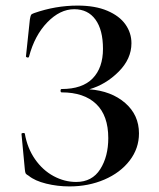

<svg xmlns="http://www.w3.org/2000/svg" viewBox="-20 -656 569 688"><path d="M478 -178Q478 -124 444.5 -80.5Q411 -37 354 -12.5Q297 12 229 12Q186 12 145.5 2Q105 -8 83 -26Q74 -31 72 -34.5Q70 -38 69 -49L57 -176Q57 -179 62.5 -179.5Q68 -180 69 -177Q78 -125 105.5 -85.5Q133 -46 172 -25Q211 -4 253 -4Q310 -4 339 -49.5Q368 -95 368 -161Q368 -242 324.5 -283.5Q281 -325 201 -325Q197 -325 197 -331Q197 -337 201 -337Q275 -337 312 -375Q349 -413 349 -481Q349 -549 322 -586Q295 -623 246 -623Q195 -623 149.5 -576Q104 -529 84 -453Q83 -449 78 -450Q73 -451 73 -454L87 -586Q89 -598 91 -602Q93 -606 102 -609Q179 -636 258 -636Q321 -636 364.5 -617.5Q408 -599 429.5 -568.5Q451 -538 451 -501Q451 -445 405 -399Q359 -353 300 -336Q379 -330 428.5 -287Q478 -244 478 -178Z"/></svg>

Font: Cormorant SC SemiBold
Style: Regular
Weight: 600
Designer: Christian Thalmann (Catharsis Fonts)
Version: Version 3.000